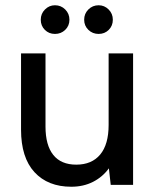

<svg xmlns="http://www.w3.org/2000/svg" viewBox="-20 -703 596 730"><path d="M486 0H401L394 -63Q370 -30 333.5 -11.5Q297 7 251 7Q162 7 111 -48.5Q60 -104 60 -210V-500H153V-222Q153 -151 182.5 -114Q212 -77 270 -77Q329 -77 361 -115.5Q393 -154 393 -228V-500H486ZM135 -628Q135 -651 151 -667Q167 -683 189 -683Q212 -683 228 -667Q244 -651 244 -628Q244 -605 228 -589.5Q212 -574 189 -574Q166 -574 150.5 -589.5Q135 -605 135 -628ZM300 -628Q300 -651 316 -667Q332 -683 355 -683Q377 -683 393 -667Q409 -651 409 -628Q409 -605 393.5 -589.5Q378 -574 355 -574Q332 -574 316 -589.5Q300 -605 300 -628Z"/></svg>

Font: AF Albert Sans Medium
Style: Regular
Weight: 500
Designer: Andreas Rasmussen
Foundry: a.Foundry
Version: Version 1.300;Glyphs 3.2 (3231)